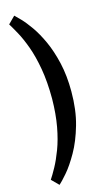

<svg xmlns="http://www.w3.org/2000/svg" viewBox="-137 -750 542 993"><g transform="rotate(-15 134.0 -253.0)"><path d="M235 -251Q235 -152 212.5 -73.5Q190 5 157.5 62Q125 119 95 153.5Q65 188 51 200L14 163Q28 142 47 107.5Q66 73 85 23Q104 -27 116 -92.5Q128 -158 129 -240Q129 -331 116.5 -402Q104 -473 85 -525Q66 -577 46.5 -612.5Q27 -648 14 -669L51 -706Q60 -698 81.5 -675.5Q103 -653 129 -616Q155 -579 179 -526.5Q203 -474 219 -405Q235 -336 235 -251Z"/></g></svg>

Font: Rasa SemiBold
Style: Regular
Weight: 600
Designer: Anna Giedrys (Yrsa+Rasa design), David Brezina (Yrsa art-direction, Rasa art-direction, design)
Foundry: Rosetta Type Foundry
Version: Version 2.004